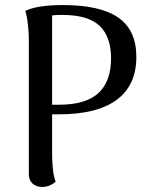

<svg xmlns="http://www.w3.org/2000/svg" viewBox="-20 -727 604 759"><path d="M519 -502Q519 -390 441.5 -332.5Q364 -275 212 -275H186V-116Q186 -90 189 -59.5Q192 -29 200 -9Q192 -1 178 5.5Q164 12 147 12Q123 12 108.5 -1.5Q94 -15 94 -38V-572Q94 -595 90.5 -628.5Q87 -662 80 -684Q128 -707 229 -707Q376 -707 447.5 -657.5Q519 -608 519 -502ZM419 -496Q419 -582 373.5 -625Q328 -668 227 -668Q195 -668 186 -666V-313H213Q320 -313 369.5 -359.5Q419 -406 419 -496Z"/></svg>

Font: Arima Madurai Medium
Style: Regular
Weight: 500
Designer: Joana Correia and Natanael Gama
Foundry: NDISCOVER
Version: Version 1.020